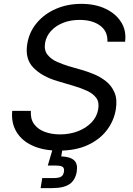

<svg xmlns="http://www.w3.org/2000/svg" viewBox="-20 -757 681 981"><path d="M280.8 12.7Q202.6 12.7 147 -12.5Q91.3 -37.6 64 -83.5Q36.6 -129.4 42.5 -190.4H137.7Q134.8 -149.4 154.3 -122.8Q173.8 -96.2 208.7 -83.3Q243.7 -70.3 286.6 -70.3Q335.9 -70.3 377.9 -86.4Q419.9 -102.5 447.8 -131.6Q475.6 -160.6 481.9 -199.7Q487.8 -234.9 471.9 -256.6Q456.1 -278.3 425.8 -292.5Q395.5 -306.6 357.4 -317.9L273.4 -342.8Q195.3 -365.7 151.1 -410.6Q106.9 -455.6 119.1 -531.7Q128.9 -593.3 167.7 -639.6Q206.5 -686 265.6 -711.7Q324.7 -737.3 395.5 -737.3Q466.3 -737.3 519.3 -712.2Q572.3 -687 599.4 -643.3Q626.5 -599.6 619.1 -543.9H528.8Q531.2 -596.7 491.7 -626Q452.1 -655.3 386.7 -655.3Q339.4 -655.3 301.8 -640.1Q264.2 -625 240.2 -598.4Q216.3 -571.8 210.4 -538.1Q204.1 -500 223.4 -476.6Q242.7 -453.1 273.2 -440.2Q303.7 -427.2 329.6 -419.4L398.9 -399.4Q426.3 -391.6 459.2 -378.2Q492.2 -364.7 521 -342.3Q549.8 -319.8 564.9 -284.7Q580.1 -249.5 571.8 -198.2Q562 -138.7 525.1 -90.8Q488.3 -43 426.8 -15.1Q365.2 12.7 280.8 12.7ZM187.5 204.1 195.8 152.8H253.4Q280.3 152.8 292 145.8Q303.7 138.7 306.6 121.1Q309.6 103.5 300.8 96.2Q292 88.9 264.2 88.9H224.1L257.3 -23.4H303.7L299.8 0L293 42Q339.4 43.9 358.9 62.3Q378.4 80.6 372.1 119.6Q365.2 163.1 335.4 183.6Q305.7 204.1 245.6 204.1Z"/></svg>

Font: Adwaita Sans
Style: Italic
Weight: 400
Italic angle: -9.39999°
Designer: Rasmus Andersson
Foundry: rsms
Version: Version 4.001;git-9221beed3